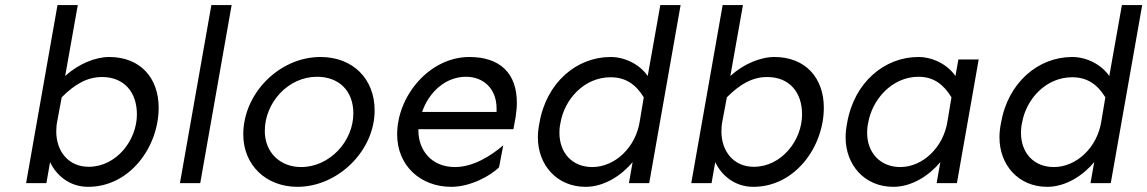

<svg xmlns="http://www.w3.org/2000/svg" viewBox="-20 -723 4529 758"><path d="M382.8 -418.9C470.7 -418.9 520.5 -358.4 520.5 -271.5C520.5 -168 438.5 -64.5 330.1 -64.5C250 -64.5 202.1 -126 202.1 -204.1C202.1 -216.8 203.1 -230.5 206.1 -245.1L223.6 -338.9C274.4 -389.6 323.2 -418.9 382.8 -418.9ZM411.1 -498C355.5 -498 288.1 -469.7 237.3 -422.9L287.1 -703.1H207L83 0H163.1L177.7 -83C202.1 -31.2 253.9 14.6 328.1 14.6C493.2 14.6 606.4 -143.6 606.4 -297.9C606.4 -415 534.2 -498 411.1 -498Z M814.5 -703.1 690.4 0H770.5L894.5 -703.1Z M1245.1 -498C1083 -498 940.4 -354.5 940.4 -192.4C940.4 -70.3 1031.2 14.6 1154.3 14.6C1313.5 14.6 1459 -127 1459 -287.1C1459 -412.1 1373 -498 1245.1 -498ZM1231.4 -419.9C1318.4 -419.9 1375 -364.3 1375 -275.4C1375 -165 1281.2 -63.5 1168.9 -63.5C1085.9 -63.5 1025.4 -121.1 1025.4 -206.1C1025.4 -317.4 1117.2 -419.9 1231.4 -419.9Z M1819.3 -419.9C1889.6 -419.9 1940.4 -372.1 1940.4 -294.9V-281.2H1646.5C1672.9 -358.4 1738.3 -419.9 1819.3 -419.9ZM1833 -498C1675.8 -498 1547.9 -344.7 1547.9 -192.4C1547.9 -70.3 1638.7 14.6 1761.7 14.6C1837.9 14.6 1917 -29.3 1950.2 -62.5L1966.8 -149.4C1917 -106.4 1846.7 -63.5 1776.4 -63.5C1681.6 -63.5 1631.8 -131.8 1631.8 -208V-212.9H2006.8L2015.6 -260.7C2018.6 -280.3 2020.5 -298.8 2020.5 -317.4C2020.5 -433.6 1954.1 -498 1833 -498Z M2390.6 -418C2450.2 -418 2490.2 -389.6 2521.5 -338.9L2505.9 -245.1C2490.2 -140.6 2407.2 -63.5 2318.4 -63.5C2238.3 -63.5 2188.5 -120.1 2188.5 -199.2C2188.5 -210.9 2189.5 -223.6 2192.4 -236.3C2208 -331.1 2286.1 -418 2390.6 -418ZM2537.1 -422.9C2504.9 -469.7 2446.3 -498 2390.6 -498C2256.8 -498 2136.7 -397.5 2109.4 -236.3C2105.5 -216.8 2103.5 -198.2 2103.5 -180.7C2103.5 -72.3 2177.7 14.6 2292 14.6C2366.2 14.6 2434.6 -31.2 2477.5 -83L2462.9 0H2543L2667 -703.1H2586.9Z M3008.8 -418.9C3096.7 -418.9 3146.5 -358.4 3146.5 -271.5C3146.5 -168 3064.5 -64.5 2956.1 -64.5C2876 -64.5 2828.1 -126 2828.1 -204.1C2828.1 -216.8 2829.1 -230.5 2832 -245.1L2849.6 -338.9C2900.4 -389.6 2949.2 -418.9 3008.8 -418.9ZM3037.1 -498C2981.4 -498 2914.1 -469.7 2863.3 -422.9L2913.1 -703.1H2833L2709 0H2789.1L2803.7 -83C2828.1 -31.2 2879.9 14.6 2954.1 14.6C3119.1 14.6 3232.4 -143.6 3232.4 -297.9C3232.4 -415 3160.2 -498 3037.1 -498Z M3606.4 -419.9C3666 -419.9 3705.1 -389.6 3736.3 -338.9L3720.7 -245.1C3705.1 -140.6 3622.1 -63.5 3534.2 -63.5C3455.1 -63.5 3403.3 -120.1 3403.3 -199.2C3403.3 -210.9 3404.3 -223.6 3407.2 -236.3C3422.9 -331.1 3502 -419.9 3606.4 -419.9ZM3605.5 -498C3472.7 -498 3351.6 -398.4 3324.2 -236.3C3320.3 -216.8 3318.4 -198.2 3318.4 -180.7C3318.4 -72.3 3392.6 14.6 3506.8 14.6C3581.1 14.6 3649.4 -31.2 3692.4 -83L3677.7 0H3757.8L3843.8 -488.3H3763.7L3752 -422.9C3719.7 -469.7 3661.1 -498 3605.5 -498Z M4212.9 -418C4272.5 -418 4312.5 -389.6 4343.8 -338.9L4328.1 -245.1C4312.5 -140.6 4229.5 -63.5 4140.6 -63.5C4060.5 -63.5 4010.7 -120.1 4010.7 -199.2C4010.7 -210.9 4011.7 -223.6 4014.6 -236.3C4030.3 -331.1 4108.4 -418 4212.9 -418ZM4359.4 -422.9C4327.1 -469.7 4268.6 -498 4212.9 -498C4079.1 -498 3959 -397.5 3931.6 -236.3C3927.7 -216.8 3925.8 -198.2 3925.8 -180.7C3925.8 -72.3 4000 14.6 4114.3 14.6C4188.5 14.6 4256.8 -31.2 4299.8 -83L4285.2 0H4365.2L4489.3 -703.1H4409.2Z"/></svg>

Font: Sen-gleads
Style: Italic
Weight: 400
Designer: Kosal Sen, Philatype
Foundry: Philatype
Version: Version 1.004; ttfautohint (v1.8.3)